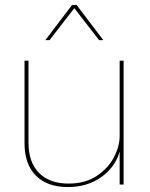

<svg xmlns="http://www.w3.org/2000/svg" viewBox="-20 -745 604 775"><path d="M479 -500V0H463V-133Q445 -70 388.5 -30Q332 10 254 10Q171 10 125 -36Q79 -82 79 -167V-500H95V-169Q95 -90 137.5 -47Q180 -4 257 -4Q324 -4 370.5 -35Q417 -66 440 -110.5Q463 -155 463 -196V-500ZM380 -583 280 -712 180 -583H163L271 -725H289L397 -583Z"/></svg>

Font: Work Sans Hairline
Style: Regular
Weight: 400
Designer: Wei Huang
Foundry: Wei Huang
Version: Version 1.032